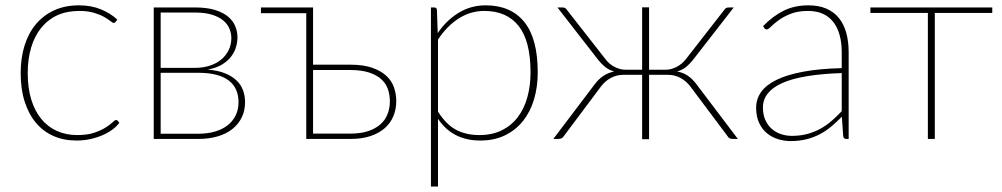

<svg xmlns="http://www.w3.org/2000/svg" viewBox="-20 -521 3758 720"><path d="M413.5 -439Q412 -437.5 410.5 -436.2Q409 -435 406.5 -435Q402.5 -435 394 -442Q385.5 -449 370.5 -457.5Q355.5 -466 332.5 -473Q309.5 -480 277 -480Q231 -480 195.2 -463.8Q159.5 -447.5 134.8 -417Q110 -386.5 97 -343.5Q84 -300.5 84 -246.5Q84 -191 97.2 -147.8Q110.5 -104.5 134.8 -75Q159 -45.5 193.2 -30Q227.5 -14.5 269.5 -14.5Q307.5 -14.5 333.2 -23.2Q359 -32 376 -42.8Q393 -53.5 402 -62.2Q411 -71 415 -71Q419 -71 421.5 -68L427.5 -60.5Q418.5 -48 402.8 -36Q387 -24 366.2 -14.8Q345.5 -5.5 320.2 0.2Q295 6 266.5 6Q219 6 180.5 -11Q142 -28 114.8 -60.5Q87.5 -93 72.5 -140Q57.5 -187 57.5 -246.5Q57.5 -303.5 72.2 -350.5Q87 -397.5 115 -430.8Q143 -464 183.5 -482.5Q224 -501 276 -501Q322 -501 358 -486.2Q394 -471.5 420 -447.5Z M723.5 -19.5Q758.5 -19.5 786.5 -27.8Q814.5 -36 834 -51.5Q853.5 -67 864 -88.8Q874.5 -110.5 874.5 -137.5Q874.5 -162.5 866 -183Q857.5 -203.5 839.2 -218Q821 -232.5 792.5 -240.2Q764 -248 724.5 -248H582.5V-19.5ZM582.5 -474V-266.5H710.5Q740.5 -266.5 765.8 -274.5Q791 -282.5 809 -297.2Q827 -312 837.2 -332.5Q847.5 -353 847.5 -378Q847.5 -396 840.5 -413.2Q833.5 -430.5 817.5 -444Q801.5 -457.5 775.2 -465.8Q749 -474 711 -474ZM712 -493Q755.5 -493 785.8 -483.8Q816 -474.5 834.8 -459Q853.5 -443.5 862 -423.2Q870.5 -403 870.5 -380.5Q870.5 -364 865.2 -345.2Q860 -326.5 847.2 -309.5Q834.5 -292.5 813 -279.2Q791.5 -266 759 -260Q797 -257 823.5 -246.2Q850 -235.5 866.8 -219.5Q883.5 -203.5 891.2 -182.8Q899 -162 899 -138Q899 -106 886.5 -80.5Q874 -55 851.2 -37Q828.5 -19 796 -9.5Q763.5 0 723.5 0H556.5V-493Z M1295 -20Q1332.5 -20 1360.2 -29.2Q1388 -38.5 1406.2 -54.5Q1424.5 -70.5 1433.2 -92.8Q1442 -115 1442 -141Q1442 -165.5 1434.5 -187Q1427 -208.5 1409.5 -224.2Q1392 -240 1363.5 -249.2Q1335 -258.5 1292.5 -258.5H1154V-20ZM1292.5 -278.5Q1342.5 -278.5 1376 -266.8Q1409.5 -255 1429.5 -236Q1449.5 -217 1457.8 -192.2Q1466 -167.5 1466 -142Q1466 -111.5 1455.2 -85.5Q1444.5 -59.5 1423 -40.5Q1401.5 -21.5 1369.5 -10.8Q1337.5 0 1295 0H1128.5V-471.5H958.5V-493H1154V-278.5Z M1622.5 -102.5Q1653 -54 1690.5 -34.2Q1728 -14.5 1777 -14.5Q1825.5 -14.5 1861.5 -32.2Q1897.5 -50 1921.5 -81.5Q1945.5 -113 1957.5 -156Q1969.5 -199 1969.5 -249.5Q1969.5 -367 1925 -423.5Q1880.5 -480 1796 -480Q1744 -480 1699.8 -451.5Q1655.5 -423 1622.5 -372.5ZM1621.5 -397Q1654.5 -445.5 1700.2 -473.2Q1746 -501 1801.5 -501Q1895 -501 1945.8 -439Q1996.5 -377 1996.5 -249.5Q1996.5 -195.5 1982.8 -149Q1969 -102.5 1941.8 -68Q1914.5 -33.5 1874.2 -13.8Q1834 6 1781 6Q1677 6 1622.5 -75.5V178.5H1596V-493H1608.5Q1618 -493 1618.5 -483Z M2747 0H2729Q2713.5 0 2709 -9.5L2569 -196.5Q2553 -217.5 2531.5 -229Q2510 -240.5 2483 -240.5H2414V1H2388V-240.5H2319.5Q2292.5 -240.5 2271 -229Q2249.5 -217.5 2233.5 -196.5L2093.5 -9.5Q2088 0 2073.5 0H2055L2211 -206Q2239.5 -244 2283 -253Q2263.5 -258.5 2249.5 -269.8Q2235.5 -281 2224 -295.5L2070.5 -493H2090Q2100.5 -493 2105.5 -484.5L2251 -298.5Q2264 -281 2284.5 -270.2Q2305 -259.5 2326 -259.5H2388V-493.5H2414V-259.5H2476Q2497 -259.5 2517.5 -270.2Q2538 -281 2551.5 -298.5L2696.5 -484.5Q2701.5 -493 2712 -493H2731.5L2578 -295.5Q2566.5 -281 2552.5 -269.8Q2538.5 -258.5 2519 -253Q2541.5 -249 2559 -237.2Q2576.5 -225.5 2591 -206Z M3136.5 -247Q2985.5 -242 2913.2 -209.5Q2841 -177 2841 -118Q2841 -90.5 2850.2 -70.5Q2859.5 -50.5 2874.8 -37.2Q2890 -24 2909.5 -17.8Q2929 -11.5 2949.5 -11.5Q2981.5 -11.5 3008 -18.8Q3034.5 -26 3057 -38.5Q3079.5 -51 3099 -68Q3118.5 -85 3136.5 -104ZM2841.5 -423Q2878.5 -461 2919 -481Q2959.5 -501 3011.5 -501Q3050 -501 3078.5 -488.8Q3107 -476.5 3125.8 -453.5Q3144.5 -430.5 3153.5 -397.8Q3162.5 -365 3162.5 -324V0H3153.5Q3143.5 0 3142 -10.5L3137 -83.5Q3116.5 -62.5 3096 -45.5Q3075.5 -28.5 3052.5 -16.8Q3029.5 -5 3003 1.5Q2976.5 8 2944.5 8Q2921 8 2898 1Q2875 -6 2856.5 -21Q2838 -36 2826.8 -59.8Q2815.5 -83.5 2815.5 -117Q2815.5 -149.5 2834.2 -176Q2853 -202.5 2892.5 -221.8Q2932 -241 2992.5 -252.2Q3053 -263.5 3136.5 -265.5V-324Q3136.5 -398 3104.5 -439Q3072.5 -480 3009.5 -480Q2972 -480 2945 -469.2Q2918 -458.5 2900 -445.2Q2882 -432 2871.2 -421.2Q2860.5 -410.5 2855 -410.5Q2850 -410.5 2846 -416Z M3701 -472.5H3485.5V0H3459.5V-472.5H3244V-493H3701Z"/></svg>

Font: Lato 2
Style: Regular
Weight: 200
Designer: Lukasz Dziedzic with Adam Twardoch and Botio Nikoltchev
Foundry: tyPoland Lukasz Dziedzic
Version: Version 2.015; 2015-08-06; http://www.latofonts.com/